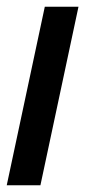

<svg xmlns="http://www.w3.org/2000/svg" viewBox="-28 -550 277 570"><path d="M-8 0 105 -530H205L92 0Z"/></svg>

Font: Radio Canada Big
Style: Italic
Weight: 400
Italic angle: -12°
Designer: Étienne Aubert Bonn
Foundry: Coppers and Brasses
Version: Version 1.001